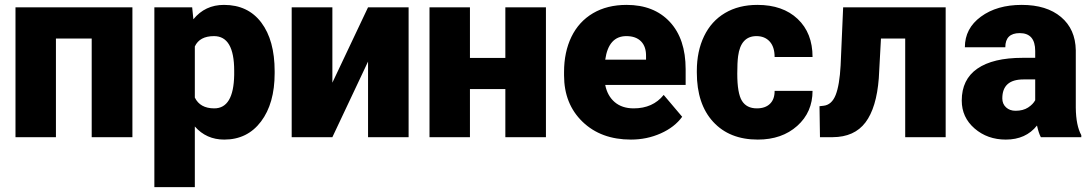

<svg xmlns="http://www.w3.org/2000/svg" viewBox="-20 -558 4441 781"><path d="M518.6 0H353V-401.4H207.5V0H43V-528.3H518.6Z M1097.2 -260.3Q1097.2 -137.2 1041.7 -63.7Q986.3 9.8 892.1 9.8Q819.3 9.8 772.5 -43.5V203.1H607.9V-528.3H761.7L766.6 -479.5Q814 -538.1 891.1 -538.1Q988.8 -538.1 1043 -466.1Q1097.2 -394 1097.2 -268.1ZM932.6 -270.5Q932.6 -411.1 850.6 -411.1Q792 -411.1 772.5 -369.1V-161.1Q793.9 -117.2 851.6 -117.2Q930.2 -117.2 932.6 -252.9Z M1477.1 -528.3H1642.1V0H1477.1V-307.6L1332 0H1166.5V-528.3H1332V-221.7Z M2200.7 0H2035.6V-195.8H1891.6V0H1727.1V-528.3H1891.6V-322.3H2035.6V-528.3H2200.7Z M2546.4 9.8Q2424.8 9.8 2349.6 -62.7Q2274.4 -135.3 2274.4 -251.5V-265.1Q2274.4 -346.2 2304.4 -408.2Q2334.5 -470.2 2392.1 -504.2Q2449.7 -538.1 2528.8 -538.1Q2640.1 -538.1 2704.6 -469Q2769 -399.9 2769 -276.4V-212.4H2441.9Q2450.7 -168 2480.5 -142.6Q2510.3 -117.2 2557.6 -117.2Q2635.7 -117.2 2679.7 -171.9L2754.9 -83Q2724.1 -40.5 2667.7 -15.4Q2611.3 9.8 2546.4 9.8ZM2527.8 -411.1Q2455.6 -411.1 2441.9 -315.4H2607.9V-328.1Q2608.9 -367.7 2587.9 -389.4Q2566.9 -411.1 2527.8 -411.1Z M3058.6 -117.2Q3093.3 -117.2 3112.3 -136Q3131.3 -154.8 3130.9 -188.5H3285.2Q3285.2 -101.6 3222.9 -45.9Q3160.6 9.8 3062.5 9.8Q2947.3 9.8 2880.9 -62.5Q2814.5 -134.8 2814.5 -262.7V-269.5Q2814.5 -349.6 2844 -410.9Q2873.5 -472.2 2929.2 -505.1Q2984.9 -538.1 3061 -538.1Q3164.1 -538.1 3224.6 -481Q3285.2 -423.8 3285.2 -326.2H3130.9Q3130.9 -367.2 3110.8 -389.2Q3090.8 -411.1 3057.1 -411.1Q2993.2 -411.1 2982.4 -329.6Q2979 -303.7 2979 -258.3Q2979 -178.7 2998 -147.9Q3017.1 -117.2 3058.6 -117.2Z M3826.7 -528.3V0H3662.1V-401.4H3563.5L3554.7 -239.7Q3545.4 -119.6 3500.5 -60.1Q3455.6 -0.5 3367.2 0H3315.4L3313.5 -126L3330.6 -127.9Q3363.3 -131.8 3379.2 -171.6Q3395 -211.4 3399.4 -292L3409.7 -528.3Z M4213.9 0Q4205.1 -16.1 4198.2 -47.4Q4152.8 9.8 4071.3 9.8Q3996.6 9.8 3944.3 -35.4Q3892.1 -80.6 3892.1 -148.9Q3892.1 -234.9 3955.6 -278.8Q4019 -322.8 4140.1 -322.8H4190.9V-350.6Q4190.9 -423.3 4127.9 -423.3Q4069.3 -423.3 4069.3 -365.7H3904.8Q3904.8 -442.4 3970 -490.2Q4035.2 -538.1 4136.2 -538.1Q4237.3 -538.1 4295.9 -488.8Q4354.5 -439.5 4356 -353.5V-119.6Q4356.9 -46.9 4378.4 -8.3V0ZM4110.8 -107.4Q4141.6 -107.4 4161.9 -120.6Q4182.1 -133.8 4190.9 -150.4V-234.9H4143.1Q4057.1 -234.9 4057.1 -157.7Q4057.1 -135.3 4072.3 -121.3Q4087.4 -107.4 4110.8 -107.4Z"/></svg>

Font: Roboto
Style: Regular
Weight: 900
Designer: Google
Version: Version 2.001171; 2014